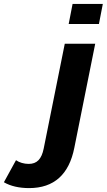

<svg xmlns="http://www.w3.org/2000/svg" viewBox="-200 -762 547 984"><path d="M172 -742 152 -639H307L327 -742ZM-51 202C77 202 154 132 181 -5L288 -538H132L24 -1C13 54 -11 78 -53 78C-77 78 -101 71 -118 59L-180 172C-146 192 -101 202 -51 202Z"/></svg>

Font: AWKNG-Font
Style: Bold Italic
Weight: 700
Italic angle: -11.3°
Designer: Awakening Church
Foundry: Awakening Church
Version: Version 1.700;PS 001.700;hotconv 1.0.88;makeotf.lib2.5.64775